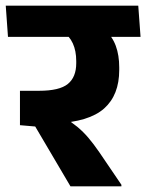

<svg xmlns="http://www.w3.org/2000/svg" viewBox="-44 -661 518 681"><path d="M454.5 -530.3 446.4 -640.8H-23.6L-15.7 -530.3ZM386.6 0V-5.7L307.8 -121.7Q287.4 -151.3 269.3 -172.5Q251.1 -193.8 230.3 -211.1Q209.4 -228.3 181.5 -245.6V-286.6L26.8 -339V-217L80.9 -212.3L206 0ZM328.1 -555.3H173.4Q202 -533.8 214.2 -507.3Q226.4 -480.7 226.4 -444.5V-436.8Q226.4 -387.4 196.6 -363.2Q166.9 -339 94.4 -339H26.8L104.7 -221.8L151.9 -223.3Q271.7 -228.6 325.3 -276.2Q378.9 -323.9 378.9 -412.8V-422Q378.9 -465 366.7 -498.3Q354.5 -531.5 328.1 -555.3Z"/></svg>

Font: Anek Devanagari Medium
Style: Regular
Weight: 500
Designer: Kailash Malviya (Devanagari) & Yesha Goshar (Latin)
Foundry: Ek Type
Version: Version 1.003